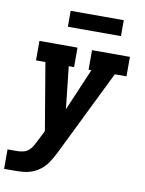

<svg xmlns="http://www.w3.org/2000/svg" viewBox="-106 -784 806 1068"><g transform="rotate(10 296.5 -250.0)"><path d="M-7 215V105H46Q64 105 81.5 101Q99 97 113 84.5Q127 72 135.5 56Q144 40 152 24L180 -31L116 -410H63V-520H278V-410H248L274 -171L376 -410H360V-520H574V-410H508L271 73Q263 88 254.5 103.5Q246 119 236 134Q220 157 198 174.5Q176 192 150.5 201.5Q125 211 98.5 213Q72 215 46 215ZM505 -625H205V-715H505Z"/></g></svg>

Font: Iosevka Etoile XBdObl
Style: Regular
Weight: 800
Italic angle: -9°
Designer: Belleve Invis
Foundry: Belleve Invis
Version: Version 15.5.2; ttfautohint (v1.8.4)